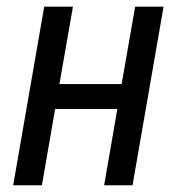

<svg xmlns="http://www.w3.org/2000/svg" viewBox="-20 -548 539 568"><path d="M288.1 0H372.1L463.9 -528.3H379.9L339.8 -299.3H155.8L195.8 -528.3H110.8L19 0H104L143.1 -225.6H327.1Z"/></svg>

Font: Roboto Condensed
Style: Italic
Weight: 400
Designer: Google
Version: Version 1.000;PS 001.000;hotconv 1.0.88;makeotf.lib2.5.64775